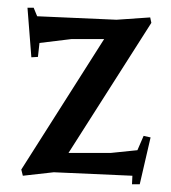

<svg xmlns="http://www.w3.org/2000/svg" viewBox="-20 -450 441 496"><path d="M67 -430 76 -408 281 -399 368 -405 371 -391 157 -55H267L335 -62L351 -99L369 -95L341 26H321L322 4L119 -5L39 4L35 -12L249 -349H164L82 -339L78 -303L61 -302L51 -430Z"/></svg>

Font: Balthazar
Style: Regular
Weight: 400
Designer: Dario Manuel Muhafara
Foundry: Dario Manuel Muhafara
Version: Version 1.000